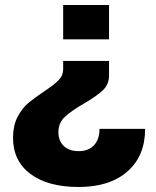

<svg xmlns="http://www.w3.org/2000/svg" viewBox="-20 -734 621 766"><path d="M32 -184Q32 -233 50 -267.5Q68 -302 93 -323Q118 -344 157 -370Q196 -396 214 -414.5Q232 -433 232 -458V-491H415V-433Q415 -397 390 -373.5Q365 -350 315 -321Q265 -292 239 -268Q213 -244 213 -207Q213 -172 234.5 -151.5Q256 -131 294 -131Q333 -131 355 -154.5Q377 -178 377 -220H559Q559 -112 488.5 -50Q418 12 294 12Q171 12 101.5 -40Q32 -92 32 -184ZM232 -714H415V-577H232Z"/></svg>

Font: Non Bureau Extended
Style: Bold
Weight: 700
Width: 7
Designer: Jona Saucedo
Foundry: Non Foundry
Version: Version 1.000; ttfautohint (v1.8.4)